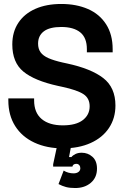

<svg xmlns="http://www.w3.org/2000/svg" viewBox="-20 -734 626 968"><path d="M289 -714Q365 -714 423.5 -688.5Q482 -663 515 -611.5Q548 -560 548 -486V-470H418V-486Q418 -544 384.5 -571Q351 -598 289 -598Q230 -598 201 -576Q172 -554 172 -514Q172 -488 184.5 -470.5Q197 -453 224 -441Q251 -429 295 -419L318 -414Q439 -388 500.5 -340.5Q562 -293 562 -202Q562 -138 529.5 -89Q497 -40 437 -13Q377 14 297 14Q216 14 153.5 -15Q91 -44 56.5 -98.5Q22 -153 22 -228V-238H152V-228Q152 -166 190 -134Q228 -102 297 -102Q363 -102 397.5 -128.5Q432 -155 432 -198Q432 -239 400.5 -259.5Q369 -280 295 -296L272 -301Q154 -327 98 -373Q42 -419 42 -510Q42 -573 72.5 -619Q103 -665 158.5 -689.5Q214 -714 289 -714ZM345 -32 328 58H340Q347 49 360.5 42.5Q374 36 392 36Q423 36 446 56.5Q469 77 469 116Q469 161 438 187.5Q407 214 359 214Q332 214 313 209Q294 204 275 194L301 126Q312 133 325 136.5Q338 140 351 140Q366 140 375.5 133Q385 126 385 114Q385 105 379.5 98.5Q374 92 365 92Q348 92 345 106H248V94L275 -32Z"/></svg>

Font: Space Grotesk Variable
Style: Regular
Weight: 400
Designer: Florian Karsten (Space Grotesk), Colophon Foundry (Space Mono)
Foundry: Florian Karsten
Version: Version 1.106